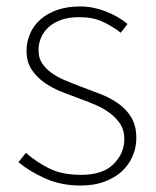

<svg xmlns="http://www.w3.org/2000/svg" viewBox="-20 -560 481 593"><path d="M229 13Q169 13 120.5 -8.5Q72 -30 37 -59L60 -88Q93 -59 132.5 -39.5Q172 -20 231 -20Q297 -20 330.5 -53Q364 -86 364 -131Q364 -157 352 -176Q340 -195 321 -209.5Q302 -224 278.5 -234.5Q255 -245 232 -253Q202 -264 171.5 -276Q141 -288 117 -305Q93 -322 77.5 -345.5Q62 -369 62 -403Q62 -430 72.5 -455Q83 -480 104 -499Q125 -518 156 -529Q187 -540 228 -540Q267 -540 306 -525Q345 -510 374 -486L353 -459Q327 -479 297 -493Q267 -507 225 -507Q192 -507 168.5 -498.5Q145 -490 129.5 -475.5Q114 -461 106.5 -443Q99 -425 99 -405Q99 -381 110 -364.5Q121 -348 139 -335Q157 -322 179.5 -312.5Q202 -303 226 -294Q258 -282 289 -270Q320 -258 345 -240.5Q370 -223 385.5 -197.5Q401 -172 401 -133Q401 -104 389.5 -77.5Q378 -51 356.5 -31Q335 -11 303 1Q271 13 229 13Z"/></svg>

Font: Kinto Sans Thin
Style: Regular
Weight: 100
Designer: Authors: Ryoko NISHIZUKA  (kana & ideographs); Paul D. Hunt (Latin, Greek & Cyrillic); Wenlong ZHANG  (bopomofo); Sandol
Foundry: Adobe Systems Incorporated, ookami Inc.
Version: Version 0.001